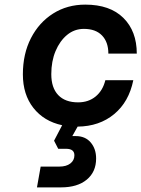

<svg xmlns="http://www.w3.org/2000/svg" viewBox="-20 -535 612 831"><path d="M79 -213Q79 -302 114 -370Q149 -438 210 -476.5Q271 -515 349 -515Q456 -515 514 -457.5Q572 -400 572 -303H449Q449 -353 421.5 -381.5Q394 -410 343 -410Q302 -410 270.5 -384Q239 -358 220.5 -314Q202 -270 202 -214Q202 -155 232 -123.5Q262 -92 318 -92Q363 -92 394 -117.5Q425 -143 436 -188H557Q538 -94 474 -41Q410 12 316 13L293 54H308Q349 54 372.5 81.5Q396 109 396 151Q396 209 355.5 242.5Q315 276 244 276H140L156 186H237Q267 186 284.5 172.5Q302 159 302 137Q302 109 266 109H232L214 74L249 7Q170 -10 124.5 -68Q79 -126 79 -213Z"/></svg>

Font: Overused Grotesk SemiBold
Style: Italic
Weight: 600
Italic angle: -10°
Version: Version 0.003